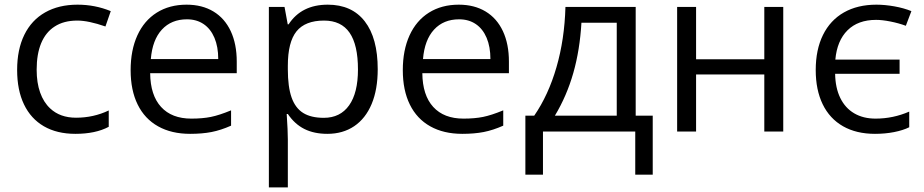

<svg xmlns="http://www.w3.org/2000/svg" viewBox="-20 -566 3974 826"><path d="M53.7 -265.1Q53.7 -353 84.7 -416.3Q115.7 -479.5 174.3 -512.7Q232.9 -545.9 313.5 -545.9Q388.7 -545.9 456.5 -518.1L433.6 -452.1Q360.4 -477.5 312.5 -477.5Q253.9 -477.5 214.8 -451.7Q176.8 -427.2 157.2 -380.4Q137.7 -333.5 137.7 -266.1Q137.7 -210 152.6 -168Q167.5 -126 195.8 -99.6Q238.3 -59.6 307.1 -59.6Q382.3 -59.6 447.8 -90.8V-20.5Q391.1 9.8 304.2 9.8Q225.1 9.8 168.9 -22.7Q112.8 -55.2 83.3 -116.7Q53.7 -178.2 53.7 -265.1Z M542 -264.2Q542 -350.1 571 -413.8Q600.1 -477.5 654.5 -511.7Q709 -545.9 782.7 -545.9Q849.6 -545.9 898.2 -516.6Q946.8 -487.3 972.7 -431.9Q998.5 -376.5 998.5 -300.8V-251H626Q627 -156.2 672.9 -106Q718.8 -55.7 803.2 -55.7Q851.1 -55.7 887.2 -63Q923.3 -70.3 974.1 -91.3V-25.4Q930.2 -5.9 889.9 2Q849.6 9.8 797.9 9.8Q717.8 9.8 660.2 -22.5Q602.5 -54.7 572.3 -116.2Q542 -177.7 542 -264.2ZM784.2 -482.9Q717.3 -482.9 676.5 -438.7Q635.7 -394.5 628.9 -312H918.9Q918.9 -364.7 902.6 -403.3Q886.2 -441.9 856 -462.4Q825.7 -482.9 784.2 -482.9Z M1136.7 -536.1H1204.1L1217.8 -461.4H1221.7Q1276.9 -545.9 1390.1 -545.9Q1493.7 -545.9 1549.3 -474.1Q1605 -402.3 1605 -268.1Q1605 -181.2 1578.9 -118.7Q1552.7 -56.2 1503.9 -23.2Q1455.1 9.8 1388.2 9.8Q1331.1 9.8 1289.3 -11.2Q1247.6 -32.2 1218.3 -75.7H1213.4Q1218.3 -2.9 1218.3 33.2V240.2H1136.7ZM1520 -267.1Q1520 -373 1483.9 -425.3Q1447.8 -477.5 1374 -477.5Q1293 -477.5 1255.6 -431.2Q1218.3 -384.8 1218.3 -283.2V-267.6Q1218.3 -192.4 1234.4 -146.7Q1250.5 -101.1 1284.2 -80.1Q1317.9 -59.1 1373 -59.1Q1443.8 -59.1 1481.9 -112.8Q1520 -166.5 1520 -267.1Z M1712.9 -264.2Q1712.9 -350.1 1741.9 -413.8Q1771 -477.5 1825.4 -511.7Q1879.9 -545.9 1953.6 -545.9Q2020.5 -545.9 2069.1 -516.6Q2117.7 -487.3 2143.6 -431.9Q2169.4 -376.5 2169.4 -300.8V-251H1796.9Q1797.9 -156.2 1843.8 -106Q1889.6 -55.7 1974.1 -55.7Q2022 -55.7 2058.1 -63Q2094.2 -70.3 2145 -91.3V-25.4Q2101.1 -5.9 2060.8 2Q2020.5 9.8 1968.8 9.8Q1888.7 9.8 1831.1 -22.5Q1773.4 -54.7 1743.2 -116.2Q1712.9 -177.7 1712.9 -264.2ZM1955.1 -482.9Q1888.2 -482.9 1847.4 -438.7Q1806.6 -394.5 1799.8 -312H2089.8Q2089.8 -364.7 2073.5 -403.3Q2057.1 -441.9 2026.9 -462.4Q1996.6 -482.9 1955.1 -482.9Z M2240.2 -68.4H2278.3Q2339.4 -157.2 2374 -276.9Q2408.7 -396.5 2412.6 -536.1H2714.8V-68.4H2788.1V185.5H2712.9V0H2315.9V185.5H2240.2ZM2633.3 -68.4V-468.3H2481.4Q2474.6 -351.1 2446.5 -252.4Q2418.5 -153.8 2367.2 -68.4Z M2893.1 -536.1H2974.6V-311H3268.1V-536.1H3349.6V0H3268.1V-245.6H2974.6V0H2893.1Z M3489.3 -264.6Q3489.3 -352.1 3520.5 -415.5Q3551.8 -479 3610.6 -512.5Q3669.4 -545.9 3750.5 -545.9Q3786.6 -545.9 3827.9 -538.6Q3869.1 -531.2 3900.9 -518.1L3877 -455.1Q3846.7 -466.3 3811 -473.4Q3775.4 -480.5 3749 -480.5Q3671.4 -480.5 3626.2 -435.8Q3581.1 -391.1 3573.7 -309.6H3850.1V-248.5H3572.8Q3573.7 -188 3595 -144.5Q3616.2 -101.1 3655 -78.4Q3693.8 -55.7 3746.6 -55.7Q3822.3 -55.7 3891.6 -85.9V-18.6Q3865.2 -5.4 3826.7 2.2Q3788.1 9.8 3744.1 9.8Q3664.1 9.8 3606.7 -22.9Q3549.3 -55.7 3519.3 -117.4Q3489.3 -179.2 3489.3 -264.6Z"/></svg>

Font: Viking Open Sans
Style: Regular
Weight: 400
Foundry: Ascender Corporation
Version: Version 2.001